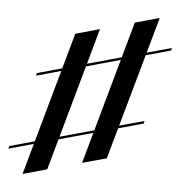

<svg xmlns="http://www.w3.org/2000/svg" viewBox="-47 -597 661 703"><g transform="rotate(5 283.0 -245.5)"><path d="M275 0.8 422.6 -527.4 512.1 -552.4 363.7 -23.4ZM1.6 -27.4 4 -37.1 489.5 -171.8 487.1 -162.1ZM61.3 60.5 208.9 -467.7 297.6 -492.7 150 35.5ZM79 -302.4 81.5 -312.1 566.1 -446.8 563.7 -437.1Z"/></g></svg>

Font: Playfair 144pt
Style: Bold Italic
Weight: 700
Italic angle: -15.6°
Designer: Claus Eggers Sørensen
Foundry: Claus Eggers Sørensen
Version: Version 2.203